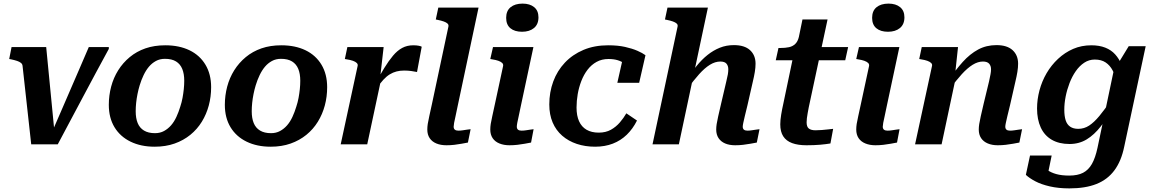

<svg xmlns="http://www.w3.org/2000/svg" viewBox="-20 -800 6384 1064"><path d="M236 -539H44L31 -473L42 -471Q61 -467 74.5 -462.5Q88 -458 96 -451.5Q104 -445 105 -435L153 0H300Q335 -66 370.5 -132.5Q406 -199 441 -265Q476 -331 511.5 -397Q547 -463 583 -529V-539H472Q447 -480 421 -420.5Q395 -361 369.5 -301.5Q344 -242 318 -182.5Q292 -123 266 -63L284 -46Z M979 -209Q987 -233 991.5 -257.5Q996 -282 998.5 -306Q1001 -330 1001 -353Q1001 -391 990 -418Q979 -445 955.5 -459.5Q932 -474 894 -474Q866 -474 844 -462Q822 -450 805.5 -430.5Q789 -411 776 -384Q763 -357 754 -327Q747 -304 742 -279Q737 -254 734.5 -230Q732 -206 732 -183Q732 -145 743 -118Q754 -91 778 -76.5Q802 -62 839 -62Q867 -62 889 -74Q911 -86 928 -105.5Q945 -125 957.5 -152Q970 -179 979 -209ZM583 -219Q583 -271 596 -320Q609 -369 635 -410.5Q661 -452 699 -483.5Q737 -515 786 -532Q835 -549 896 -549Q973 -549 1030 -521.5Q1087 -494 1118.5 -441.5Q1150 -389 1150 -317Q1150 -264 1137 -215.5Q1124 -167 1098.5 -125.5Q1073 -84 1035 -53Q997 -22 947.5 -4.5Q898 13 837 13Q761 13 703.5 -15Q646 -43 614.5 -95Q583 -147 583 -219Z M1622 -209Q1630 -233 1634.5 -257.5Q1639 -282 1641.5 -306Q1644 -330 1644 -353Q1644 -391 1633 -418Q1622 -445 1598.5 -459.5Q1575 -474 1537 -474Q1509 -474 1487 -462Q1465 -450 1448.5 -430.5Q1432 -411 1419 -384Q1406 -357 1397 -327Q1390 -304 1385 -279Q1380 -254 1377.5 -230Q1375 -206 1375 -183Q1375 -145 1386 -118Q1397 -91 1421 -76.5Q1445 -62 1482 -62Q1510 -62 1532 -74Q1554 -86 1571 -105.5Q1588 -125 1600.5 -152Q1613 -179 1622 -209ZM1226 -219Q1226 -271 1239 -320Q1252 -369 1278 -410.5Q1304 -452 1342 -483.5Q1380 -515 1429 -532Q1478 -549 1539 -549Q1616 -549 1673 -521.5Q1730 -494 1761.5 -441.5Q1793 -389 1793 -317Q1793 -264 1780 -215.5Q1767 -167 1741.5 -125.5Q1716 -84 1678 -53Q1640 -22 1590.5 -4.5Q1541 13 1480 13Q1404 13 1346.5 -15Q1289 -43 1257.5 -95Q1226 -147 1226 -219Z M1868 0H2015L2094 -370L2087 -373L2106 -539H1905L1891 -473L1902 -471Q1922 -468 1936 -463Q1950 -458 1957 -451Q1964 -444 1962 -435ZM2317 -541Q2313 -544 2300.5 -546.5Q2288 -549 2270 -549Q2236 -549 2209 -534.5Q2182 -520 2158 -491.5Q2134 -463 2109.5 -423Q2085 -383 2057 -331L2068 -311Q2087 -339 2104.5 -358Q2122 -377 2140 -388Q2158 -399 2177.5 -404Q2197 -409 2219 -409Q2241 -409 2258.5 -406.5Q2276 -404 2291 -401Z M2465 -653Q2467 -663 2460 -669.5Q2453 -676 2439 -681Q2425 -686 2405 -690L2395 -692L2409 -758H2632L2517 -216Q2510 -180 2504.5 -156.5Q2499 -133 2496.5 -119Q2494 -105 2494 -98Q2494 -87 2500.5 -81.5Q2507 -76 2520 -76Q2533 -76 2545 -78Q2557 -80 2568 -81.5Q2579 -83 2588 -84L2573 -10Q2557 -7 2538 -3.5Q2519 0 2498 2.5Q2477 5 2454 5Q2422 5 2398 -5Q2374 -15 2361 -34.5Q2348 -54 2348 -82Q2348 -97 2350.5 -113.5Q2353 -130 2359 -156.5Q2365 -183 2374 -225Z M2697 -82Q2697 -97 2699.5 -113.5Q2702 -130 2708 -156Q2714 -182 2723 -225L2768 -434Q2770 -444 2763 -451Q2756 -458 2742 -463Q2728 -468 2708 -471L2697 -473L2712 -539H2936L2867 -216Q2860 -180 2854.5 -156.5Q2849 -133 2846.5 -119Q2844 -105 2844 -98Q2844 -87 2850.5 -81.5Q2857 -76 2870 -76Q2883 -76 2895 -78Q2907 -80 2918 -81.5Q2929 -83 2937 -84L2923 -10Q2907 -7 2888 -3.5Q2869 0 2847.5 2.5Q2826 5 2803 5Q2772 5 2747.5 -5Q2723 -15 2710 -34.5Q2697 -54 2697 -82ZM2785 -701Q2785 -740 2809.5 -760Q2834 -780 2876 -780Q2916 -780 2940 -760.5Q2964 -741 2964 -704Q2964 -665 2939 -644.5Q2914 -624 2873 -624Q2832 -624 2808.5 -643.5Q2785 -663 2785 -701Z M3298 -65Q3337 -65 3365.5 -81Q3394 -97 3415 -121.5Q3436 -146 3451 -172L3510 -132Q3487 -86 3453.5 -53.5Q3420 -21 3376 -4Q3332 13 3278 13Q3223 13 3176.5 -2.5Q3130 -18 3095.5 -48Q3061 -78 3042.5 -121.5Q3024 -165 3024 -221Q3024 -289 3046 -348.5Q3068 -408 3110.5 -453Q3153 -498 3213.5 -523.5Q3274 -549 3350 -549Q3404 -549 3444 -540Q3484 -531 3512.5 -518.5Q3541 -506 3557 -494L3522 -341H3401L3433 -483Q3446 -482 3454 -474.5Q3462 -467 3465.5 -457Q3469 -447 3468.5 -437Q3468 -427 3464 -422Q3455 -437 3439.5 -448.5Q3424 -460 3402.5 -466.5Q3381 -473 3352 -473Q3315 -473 3286 -457Q3257 -441 3236 -413.5Q3215 -386 3201.5 -351Q3188 -316 3181.5 -278.5Q3175 -241 3175 -204Q3175 -159 3189 -128Q3203 -97 3230.5 -81Q3258 -65 3298 -65Z M3596 0H3742L3903 -758H3679L3665 -692L3675 -690Q3695 -686 3709 -681Q3723 -676 3730 -669.5Q3737 -663 3735 -653ZM4122 -216 4152 -348Q4159 -377 4163 -401.5Q4167 -426 4167 -447Q4167 -494 4136.5 -522Q4106 -550 4047 -550Q4005 -550 3969 -535.5Q3933 -521 3901 -495.5Q3869 -470 3839.5 -433.5Q3810 -397 3781 -354L3789 -307Q3824 -355 3854.5 -389Q3885 -423 3914 -441Q3943 -459 3972 -459Q3996 -459 4006 -447Q4016 -435 4016 -416Q4016 -403 4013.5 -388Q4011 -373 4005 -349L3976 -225Q3966 -182 3960 -155.5Q3954 -129 3951.5 -112.5Q3949 -96 3949 -82Q3949 -54 3962 -34.5Q3975 -15 3998.5 -5Q4022 5 4054 5Q4077 5 4098 2.5Q4119 0 4138.5 -3.5Q4158 -7 4174 -10L4189 -84Q4181 -83 4169.5 -81.5Q4158 -80 4146 -78Q4134 -76 4122 -76Q4109 -76 4102.5 -81.5Q4096 -87 4096 -98Q4096 -105 4099 -119Q4102 -133 4107.5 -156.5Q4113 -180 4122 -216Z M4449 5Q4402 5 4369.5 -7Q4337 -19 4320.5 -44.5Q4304 -70 4304 -111Q4304 -134 4309 -164.5Q4314 -195 4321 -226L4383 -522L4449 -539H4680L4664 -466H4279L4294 -534H4303Q4332 -534 4352.5 -538.5Q4373 -543 4387 -556.5Q4401 -570 4407 -595L4427 -692H4566L4462 -206Q4459 -190 4456 -174Q4453 -158 4451.5 -145Q4450 -132 4450 -122Q4450 -97 4462.5 -87.5Q4475 -78 4499 -78Q4515 -78 4534 -79.5Q4553 -81 4570 -83Q4587 -85 4597 -86L4582 -5Q4559 -1 4525.5 2Q4492 5 4449 5Z M4725 -82Q4725 -97 4727.5 -113.5Q4730 -130 4736 -156Q4742 -182 4751 -225L4796 -434Q4798 -444 4791 -451Q4784 -458 4770 -463Q4756 -468 4736 -471L4725 -473L4740 -539H4964L4895 -216Q4888 -180 4882.5 -156.5Q4877 -133 4874.5 -119Q4872 -105 4872 -98Q4872 -87 4878.5 -81.5Q4885 -76 4898 -76Q4911 -76 4923 -78Q4935 -80 4946 -81.5Q4957 -83 4965 -84L4951 -10Q4935 -7 4916 -3.5Q4897 0 4875.5 2.5Q4854 5 4831 5Q4800 5 4775.5 -5Q4751 -15 4738 -34.5Q4725 -54 4725 -82ZM4813 -701Q4813 -740 4837.5 -760Q4862 -780 4904 -780Q4944 -780 4968 -760.5Q4992 -741 4992 -704Q4992 -665 4967 -644.5Q4942 -624 4901 -624Q4860 -624 4836.5 -643.5Q4813 -663 4813 -701Z M5051 0H5198L5280 -386L5273 -390L5289 -539H5088L5074 -473L5085 -471Q5105 -468 5119 -463Q5133 -458 5140 -451Q5147 -444 5145 -435ZM5577 -216 5607 -348Q5614 -377 5618 -401.5Q5622 -426 5622 -447Q5622 -494 5591.5 -522Q5561 -550 5502 -550Q5446 -550 5400.5 -525.5Q5355 -501 5315 -456.5Q5275 -412 5236 -354L5244 -307Q5279 -355 5310 -389Q5341 -423 5370 -441Q5399 -459 5427 -459Q5451 -459 5461.5 -447Q5472 -435 5472 -416Q5472 -403 5469 -388Q5466 -373 5461 -349L5431 -225Q5421 -182 5415 -155.5Q5409 -129 5406.5 -112.5Q5404 -96 5404 -82Q5404 -54 5417 -34.5Q5430 -15 5454 -5Q5478 5 5509 5Q5532 5 5553.5 2.5Q5575 0 5594 -3.5Q5613 -7 5629 -10L5644 -84Q5636 -83 5625 -81.5Q5614 -80 5601.5 -78Q5589 -76 5577 -76Q5564 -76 5557.5 -81.5Q5551 -87 5551 -98Q5551 -105 5554 -119Q5557 -133 5562.5 -156.5Q5568 -180 5577 -216Z M6062 19 6155 -424 6163 -426 6235 -544H6329L6210 13Q6194 92 6156 143.5Q6118 195 6056.5 219.5Q5995 244 5906 244Q5846 244 5798 233Q5750 222 5717 204.5Q5684 187 5665 169L5688 62H5808L5782 188Q5769 186 5761 176.5Q5753 167 5749.5 154Q5746 141 5746.5 129.5Q5747 118 5752 111Q5764 127 5783.5 141.5Q5803 156 5833 164.5Q5863 173 5905 173Q5952 173 5982 157.5Q6012 142 6031 108.5Q6050 75 6062 19ZM6214 -373 6169 -343Q6161 -381 6146 -409.5Q6131 -438 6107 -454Q6083 -470 6047 -470Q6015 -470 5988.5 -452.5Q5962 -435 5941.5 -405.5Q5921 -376 5907 -339.5Q5893 -303 5885.5 -265Q5878 -227 5878 -192Q5878 -157 5885.5 -133.5Q5893 -110 5910.5 -98Q5928 -86 5955 -86Q5988 -86 6015.5 -104Q6043 -122 6072.5 -157.5Q6102 -193 6137 -245L6154 -211Q6117 -147 6080.5 -100Q6044 -53 6002 -27.5Q5960 -2 5907 -2Q5849 -2 5808.5 -25.5Q5768 -49 5747.5 -93.5Q5727 -138 5727 -199Q5727 -249 5740.5 -299.5Q5754 -350 5780 -394.5Q5806 -439 5843.5 -474Q5881 -509 5927 -529Q5973 -549 6028 -549Q6072 -549 6105 -536Q6138 -523 6160 -498.5Q6182 -474 6195 -442Q6208 -410 6214 -373Z"/></svg>

Font: Roboto Serif SemiBold
Style: Italic
Weight: 600
Italic angle: -10°
Version: Version 1.007